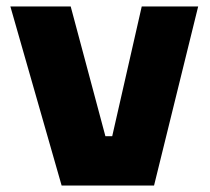

<svg xmlns="http://www.w3.org/2000/svg" viewBox="-20 -572 649 592"><path d="M12 -552H198L305 -152H326L417 -552H591L455 0H170Z"/></svg>

Font: Sora-SIA ExtraBold
Style: Regular
Weight: 800
Designer: Jonathan Barnbrook, Julián Moncada
Foundry: Barnbrook Fonts
Version: Version 2.000